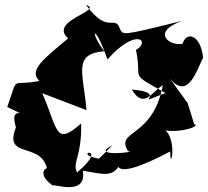

<svg xmlns="http://www.w3.org/2000/svg" viewBox="-20 -766 861 795"><path d="M757 -339 684 -440C756 -355 790 -462 821 -528C810 -623 753 -638 736 -585C681 -573 604 -634 735 -680C468 -613 495 -624 478 -643C455 -712 430 -617 336 -746C412 -721 179 -682 262 -607C161 -522 97 -475 143 -431C20 -406 59 -461 10 -323L179 -241C51 -321 24 -313 46 -239C-10 -97 169 -192 178 -44C209 -98 106 -60 201 4C183 -13 342 55 323 -59C389 -50 440 -28 470 -75C490 -44 600 -94 685 -139C684 -31 729 -245 623 -240C686 -201 821 -243 784 -252ZM390 -109C264 -130 442 -172 299 -52C278 -94 319 -115 316 -255C208 -159 221 -228 155 -380L338 -310C326 -463 279 -543 412 -554C350 -632 368 -681 425 -520C545 -655 605 -595 543 -559C571 -429 508 -469 665 -381C507 -319 691 -383 526 -395C576 -311 610 -388 654 -413C613 -191 456 -230 510 -140C562 -138 343 -112 446 -165Z"/></svg>

Font: Asimov Silicon
Style: Regular
Weight: 400
Designer: Google
Version: Version 2.000980; 2014